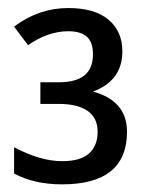

<svg xmlns="http://www.w3.org/2000/svg" viewBox="-20 -743 372 485"><path d="M214.8 -511.7Q300.8 -488.3 300.8 -410.2Q300.8 -343.8 259.8 -310.5Q218.8 -277.3 136.7 -277.3Q66.4 -277.3 15.6 -304.7V-371.1Q82 -335.9 136.7 -335.9Q183.6 -335.9 205.1 -355.5Q226.6 -375 226.6 -410.2Q226.6 -445.3 201.2 -462.9Q175.8 -480.5 128.9 -480.5H82V-535.2H128.9Q171.9 -535.2 193.4 -552.7Q214.8 -570.3 214.8 -605.5Q214.8 -636.7 199.2 -650.4Q183.6 -664.1 152.3 -664.1Q101.6 -664.1 50.8 -628.9L15.6 -675.8Q78.1 -722.7 152.3 -722.7Q218.8 -722.7 253.9 -693.4Q289.1 -664.1 289.1 -613.3Q289.1 -539.1 214.8 -511.7Z"/></svg>

Font: Droid Sans Fallback
Style: Regular
Weight: 400
Designer: Steve Matteson
Foundry: Ascender Corporation
Version: 3.00 (Khmer version)